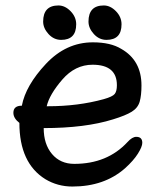

<svg xmlns="http://www.w3.org/2000/svg" viewBox="-20 -653 584 703"><path d="M156 -264Q266 -264 360 -290Q392 -299 400 -309Q408 -319 408 -341Q408 -416 319 -416Q255 -416 208 -361.5Q161 -307 151 -264ZM245 30Q191 30 146 3Q51 -56 51 -203Q29 -220 29 -240Q29 -266 60 -266Q74 -340 148 -419Q222 -498 320 -498Q385 -498 424 -474Q498 -432 498 -340Q498 -304 491.5 -281Q485 -258 462.5 -244Q440 -230 394 -216Q292 -184 140 -184Q140 -125 170.5 -89Q201 -53 252 -53Q373 -53 447 -133Q464 -152 479 -152Q501 -152 501 -130Q501 -116 485 -90.5Q469 -65 438 -37Q362 30 245 30ZM204 -507Q177 -507 157.5 -528.5Q138 -550 138 -574Q138 -633 194 -633Q218 -633 238.5 -612Q259 -591 259 -564Q259 -507 204 -507ZM370 -507Q343 -507 323.5 -528.5Q304 -550 304 -574Q304 -633 360 -633Q384 -633 404.5 -612Q425 -591 425 -564Q425 -507 370 -507Z"/></svg>

Font: LXGW ZhenKai
Style: Regular
Weight: 400
Designer: LXGW / Fontworks Inc.
Foundry: LXGW / Fontworks Inc.
Version: Version 0.800;June 8, 2025